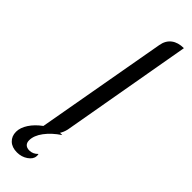

<svg xmlns="http://www.w3.org/2000/svg" viewBox="-325 -709 892 892"><g transform="rotate(45 121.0 -263.5)"><path d="M139 -61Q134 -39 124 -24H139Q97 4 72 37.5Q47 71 47 102Q47 118 56 126.5Q65 135 81 135Q105 135 123 116Q125 126 124 130Q123 150 100 166Q77 182 47 182Q14 182 -5 164Q-24 146 -24 117Q-24 90 -5 61Q14 32 47 8L162 -639Q168 -673 191.5 -691Q215 -709 253 -709Z"/></g></svg>

Font: K2D Light
Style: Italic
Weight: 300
Italic angle: -10°
Designer: Katatrad Aksorn Co.,Ltd.
Foundry: Cadson Demak Co.,Ltd.
Version: Version 1.000; ttfautohint (v1.6)